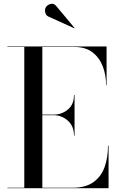

<svg xmlns="http://www.w3.org/2000/svg" viewBox="-20 -996 624 1016"><path d="M236 -908.5Q223.5 -914 219.5 -929.5Q215.5 -945 222.5 -957.5Q230 -970 247.5 -975Q265 -980 278.5 -963L374.5 -848L373 -846.5ZM371.5 -278Q371.5 -328.5 339 -357.5Q306.5 -386.5 264 -386.5H204V-2.5H364Q432.5 -2.5 473.8 -31.8Q515 -61 533.2 -111.2Q551.5 -161.5 551.5 -225H554.5V0H19V-2.5H108.5V-747.5H19V-750H544V-545H541.5Q541.5 -598.5 524 -644.5Q506.5 -690.5 469.5 -719Q432.5 -747.5 374 -747.5H204V-389.5H264Q306.5 -389.5 339 -416.2Q371.5 -443 371.5 -493H374.5V-278Z"/></svg>

Font: Bodoni* 72pt
Style: Regular
Weight: 400
Version: Version 2.3